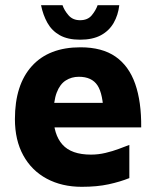

<svg xmlns="http://www.w3.org/2000/svg" viewBox="-20 -705 602 740"><path d="M295.1 15Q218.5 15 160.2 -16.3Q101.9 -47.5 69.7 -106.2Q37.5 -164.8 37.5 -245.8Q37.5 -378.3 103 -450.5Q168.5 -522.7 290.1 -522.7Q373.6 -522.7 425.3 -486.7Q476.9 -450.7 501.1 -381.7Q525.2 -312.6 524.2 -213.9H138.6L123.3 -308.6H400.9L379.2 -262.2Q377.6 -342.8 355.7 -375.9Q333.8 -409.1 283.8 -409.1Q255.8 -409.1 233.5 -394.9Q211.1 -380.8 198.6 -348.2Q186.1 -315.6 186.1 -259.4Q186.1 -186.6 220.6 -147.9Q255 -109.1 330.6 -109.1Q359.2 -109.1 386.7 -115.7Q414.2 -122.2 438.1 -131.2Q462 -140.1 478.5 -146.5V-18.6Q443.2 -4.4 398.7 5.3Q354.1 15 295.1 15ZM288.6 -552Q241.2 -552 210.5 -569.2Q179.9 -586.4 162.8 -616.8Q145.8 -647.2 138.2 -684.9H221Q227.8 -664.7 244.3 -645.9Q260.7 -627.1 288.6 -627.1Q317.9 -627.1 333.5 -645.9Q349.1 -664.7 356.2 -684.9H439.7Q435.5 -647.2 418.1 -616.8Q400.7 -586.4 368.9 -569.2Q337 -552 288.6 -552Z"/></svg>

Font: Maven Pro
Style: Regular
Weight: 400
Designer: Joe Prince
Foundry: Joe Prince
Version: Version 2.103